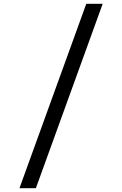

<svg xmlns="http://www.w3.org/2000/svg" viewBox="-20 -843 640 1006"><path d="M82 143 432 -823H518L168 143Z"/></svg>

Font: Iosevka Fixed Extended
Style: Regular
Weight: 400
Width: 7
Monospace: yes
Designer: Belleve Invis
Foundry: Belleve Invis
Version: Version 24.1.1; ttfautohint (v1.8.4)